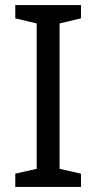

<svg xmlns="http://www.w3.org/2000/svg" viewBox="-20 -827 379 754"><path d="M298 -93H40V-145L124 -164V-735L40 -755V-807H298V-755L214 -735V-164L298 -145Z"/></svg>

Font: Noto Sans Telugu UI
Style: Regular
Weight: 400
Designer: Jelle Bosma - Monotype Design Team
Foundry: Monotype Imaging Inc.
Version: Version 2.005; ttfautohint (v1.8.4.7-5d5b)